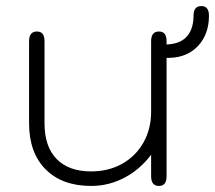

<svg xmlns="http://www.w3.org/2000/svg" viewBox="-20 -604 710 634"><path d="M670 -552Q670 -492 635 -453.5Q600 -415 541 -413H530V-22Q530 10 505 10Q479 10 479 -22V-93Q442 -44 390.5 -17Q339 10 281 10Q185 10 130.5 -45Q76 -100 76 -197V-468Q76 -500 102 -500Q127 -500 127 -468V-197Q127 -120 167 -79Q207 -38 281 -38Q338 -38 383 -63Q428 -88 453.5 -133Q479 -178 479 -235V-468Q479 -500 505 -500Q530 -500 530 -468V-457L541 -458Q580 -462 599.5 -486.5Q619 -511 619 -552Q619 -584 645 -584Q670 -584 670 -552Z"/></svg>

Font: Kodchasan ExtraLight
Style: Regular
Weight: 275
Version: Version 1.000; ttfautohint (v1.6)